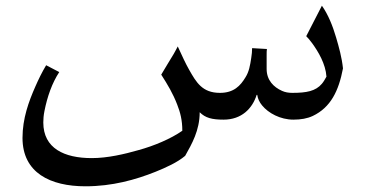

<svg xmlns="http://www.w3.org/2000/svg" viewBox="-20 -419 1291 674"><path d="M132 11C132 -1 133 -14 136 -29C146 -80 163 -128 188 -166L142 -190C127 -165 115 -140 104 -115C81 -63 59 -3 59 65C59 188 157 235 280 235C374 235 456 212 526 184C563 169 603 151 630 128C653 87 681 39 681 -25C701 -5 724 1 765 1C828 1 866 -38 881 -86H883C885 -72 891 -60 900 -49C922 -22 964 1 1010 1C1036 1 1059 -3 1078 -12C1141 -42 1169 -100 1184 -179C1180 -217 1170 -253 1160 -287C1148 -328 1132 -368 1110 -399L1055 -292C1061 -286 1068 -278 1076 -267C1097 -238 1123 -195 1126 -150C1121 -141 1116 -132 1110 -125C1088 -99 1056 -93 1006 -93C993 -93 981 -95 970 -100C941 -113 916 -137 916 -177V-224C916 -234 916 -242 917 -247L865 -250C865 -239 864 -228 862 -216C858 -189 854 -167 842 -148C824 -118 801 -93 752 -93C690 -93 669 -130 644 -174C632 -195 619 -223 604 -256C599 -247 596 -240 590 -230C576 -206 559 -180 546 -157C569 -121 587 -91 602 -52C613 -24 620 3 620 40C580 68 521 93 466 108C417 122 358 136 302 136C206 136 132 102 132 11Z"/></svg>

Font: Iranian Serif 
Style: Regular
Weight: 400
Designer: Hooman Mehr, Hadi Navid in Neviseh Pardaz Co. Ltd. (http://nevisa.com)
Foundry: http://font-store.ir
Version: 5.0.2 build 3/9/1393